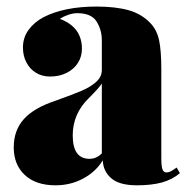

<svg xmlns="http://www.w3.org/2000/svg" viewBox="-20 -553 571 580"><path d="M434.6 -482.9Q454.1 -462.4 460.7 -430.9Q467.3 -399.4 467.3 -342.8V-75.2Q467.3 -51.3 470.7 -41.7Q474.1 -32.2 482.4 -32.2Q490.2 -32.2 496.8 -35.9Q503.4 -39.6 513.7 -46.9L523.4 -29.8Q500 -10.3 468.8 -1.7Q437.5 6.8 393.6 6.8Q340.8 6.8 316.2 -14.4Q291.5 -35.6 290.5 -68.8Q269.5 -34.2 231.4 -13.7Q193.4 6.8 147.5 6.8Q88.4 6.8 54.9 -24.4Q21.5 -55.7 21.5 -107.9Q21.5 -159.2 52.2 -193.4Q83 -227.5 148.4 -249Q201.7 -268.1 227.3 -279.1Q252.9 -290 270.3 -305.4Q287.6 -320.8 287.6 -341.8V-431.2Q287.6 -462.9 271.7 -488Q255.9 -513.2 213.4 -513.2Q200.7 -513.2 186.3 -508.3Q171.9 -503.4 160.6 -496.1Q227.5 -471.2 227.5 -405.8Q227.5 -382.3 215.6 -363.3Q203.6 -344.2 181.6 -333Q159.7 -321.8 131.3 -321.8Q106.9 -321.8 88.4 -333.3Q69.8 -344.7 59.6 -364.7Q49.3 -384.8 49.3 -409.2Q49.3 -439.5 66.2 -462.6Q83 -485.8 111.3 -501Q174.3 -533.2 271.5 -533.2Q328.6 -533.2 368.2 -522.2Q407.7 -511.2 434.6 -482.9ZM248.5 -256.8Q199.7 -209.5 199.7 -144Q199.7 -73.2 250.5 -73.2Q271.5 -73.2 287.6 -89.8V-300.8Q280.3 -288.6 248.5 -256.8Z"/></svg>

Font: TypoPRO Playfair Display
Style: Regular
Weight: 900
Designer: Claus Eggers Sørensen
Foundry: Claus Eggers Sørensen
Version: Version 1.004;PS 001.004;hotconv 1.0.70;makeotf.lib2.5.58329